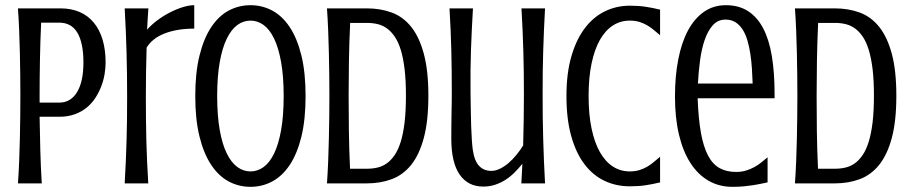

<svg xmlns="http://www.w3.org/2000/svg" viewBox="-20 -703 3489 736"><path d="M211.9 -670.9Q252.9 -670.9 285.2 -657Q317.4 -643.1 339.6 -616.2Q361.8 -589.4 373.3 -550.8Q384.8 -512.2 384.8 -463.4Q384.8 -442.4 380.9 -418.7Q377 -395 368.2 -372.1Q359.4 -349.1 345.7 -327.9Q332 -306.6 312.3 -290.5Q292.5 -274.4 266.4 -264.9Q240.2 -255.4 207 -255.4H131.8Q132.8 -192.9 134.5 -127.7Q136.2 -62.5 140.1 0H48.8Q51.8 -41.5 53.5 -85.2Q55.2 -128.9 56.2 -172.1Q57.1 -215.3 57.6 -256.8Q58.1 -298.3 58.1 -335.9Q58.1 -373.5 57.6 -415Q57.1 -456.5 56.2 -499.5Q55.2 -542.5 53.5 -585.9Q51.8 -629.4 48.8 -670.9ZM137.7 -616.2Q134.3 -543.9 133.1 -471.7Q131.8 -399.4 131.8 -335.9V-309.6H207Q251 -309.6 275.4 -349.9Q299.8 -390.1 299.8 -463.4Q299.8 -538.1 276.9 -577.1Q253.9 -616.2 207 -616.2Z M724.6 -593.3Q660.2 -593.3 612.3 -575.2Q564.5 -557.1 542 -520.5Q539.1 -425.8 539.1 -329.6Q539.1 -284.2 539.6 -243.2Q540 -202.1 541 -162.6Q542 -123 543.9 -83.3Q545.9 -43.5 548.3 0H458Q460.4 -43.5 462.2 -83.3Q463.9 -123 465.1 -162.6Q466.3 -202.1 466.8 -243.2Q467.3 -284.2 467.3 -329.6Q467.3 -375 466.8 -417.7Q466.3 -460.4 465.1 -502.2Q463.9 -543.9 462.2 -585.7Q460.4 -627.4 458 -670.9H548.8Q547.4 -647.9 546.1 -629.9Q544.9 -611.8 543.9 -589.4Q559.6 -607.4 582.3 -624.5Q605 -641.6 629.9 -654.5Q654.8 -667.5 679.7 -675.3Q704.6 -683.1 724.6 -683.1Z M1151.4 -335Q1151.4 -244.6 1135.3 -179Q1119.1 -113.3 1090.6 -70.6Q1062 -27.8 1023.4 -7.3Q984.9 13.2 940.4 13.2Q895.5 13.2 856.9 -7.3Q818.4 -27.8 789.8 -70.6Q761.2 -113.3 744.9 -179Q728.5 -244.6 728.5 -335Q728.5 -424.8 744.9 -490.5Q761.2 -556.2 789.8 -599.1Q818.4 -642.1 856.9 -662.6Q895.5 -683.1 940.4 -683.1Q984.9 -683.1 1023.4 -662.6Q1062 -642.1 1090.6 -599.1Q1119.1 -556.2 1135.3 -490.5Q1151.4 -424.8 1151.4 -335ZM1067.4 -335Q1067.4 -410.2 1057.6 -464.8Q1047.9 -519.5 1030.8 -554.9Q1013.7 -590.3 990.5 -607.2Q967.3 -624 940.4 -624Q913.1 -624 889.9 -607.2Q866.7 -590.3 849.4 -554.9Q832 -519.5 822.3 -464.8Q812.5 -410.2 812.5 -335Q812.5 -259.3 822.3 -204.6Q832 -149.9 849.4 -114.7Q866.7 -79.6 889.9 -62.7Q913.1 -45.9 940.4 -45.9Q967.3 -45.9 990.5 -62.7Q1013.7 -79.6 1030.8 -114.7Q1047.9 -149.9 1057.6 -204.6Q1067.4 -259.3 1067.4 -335Z M1386.2 -670.9Q1438.5 -670.9 1481.9 -654.8Q1525.4 -638.7 1556.4 -599.9Q1587.4 -561 1604.7 -496.6Q1622.1 -432.1 1622.1 -335.9Q1622.1 -239.3 1604.7 -174.6Q1587.4 -109.9 1556.2 -71Q1524.9 -32.2 1481.4 -16.1Q1438 0 1385.3 0H1233.4Q1236.3 -41.5 1238 -85.2Q1239.7 -128.9 1240.7 -172.1Q1241.7 -215.3 1242.2 -256.8Q1242.7 -298.3 1242.7 -335.9Q1242.7 -373.5 1242.2 -415Q1241.7 -456.5 1240.7 -499.5Q1239.7 -542.5 1238 -585.9Q1236.3 -629.4 1233.4 -670.9ZM1322.3 -615.2Q1318.8 -543 1317.6 -470.9Q1316.4 -398.9 1316.4 -335.9Q1316.4 -272.9 1317.4 -200.4Q1318.4 -127.9 1321.8 -56.2H1387.2Q1408.2 -56.2 1427.5 -60.8Q1446.8 -65.4 1463.1 -77.1Q1479.5 -88.9 1493.2 -109.1Q1506.8 -129.4 1516.4 -160.4Q1525.9 -191.4 1531 -234.6Q1536.1 -277.8 1536.1 -335.9Q1536.1 -394 1531 -437.3Q1525.9 -480.5 1516.4 -511.5Q1506.8 -542.5 1493.2 -562.5Q1479.5 -582.5 1463.1 -594.2Q1446.8 -606 1427.5 -610.6Q1408.2 -615.2 1387.2 -615.2Z M1783.7 -349.6Q1784.2 -314 1784.7 -281.5Q1785.2 -249 1786.1 -220.5Q1787.1 -191.9 1788.6 -168.5Q1790 -145 1792.5 -127.9Q1798.8 -85.4 1816.9 -66.7Q1835 -47.9 1863.3 -47.9Q1879.4 -47.9 1896.5 -56.2Q1913.6 -64.5 1929.4 -78.1Q1945.3 -91.8 1959.7 -109.4Q1974.1 -127 1985.4 -145.5Q1988.3 -242.2 1988.3 -341.3Q1988.3 -386.7 1987.8 -427.7Q1987.3 -468.8 1986.1 -508.3Q1984.9 -547.9 1983.2 -587.6Q1981.4 -627.4 1979 -670.9H2069.3Q2066.9 -627.4 2065.2 -587.6Q2063.5 -547.9 2062.3 -508.3Q2061 -468.8 2060.5 -427.7Q2060.1 -386.7 2060.1 -341.3Q2060.1 -295.9 2060.5 -253.2Q2061 -210.4 2062.3 -168.7Q2063.5 -127 2065.2 -85.2Q2066.9 -43.5 2069.3 0H1978.5Q1979.5 -19 1980.5 -37.8Q1981.4 -56.6 1982.4 -75.2Q1968.3 -57.6 1952.4 -41.7Q1936.5 -25.9 1918 -13.9Q1899.4 -2 1878.2 5.1Q1856.9 12.2 1832 12.2Q1773.9 12.2 1741.9 -33.9Q1710 -80.1 1710 -171.4Q1710 -193.8 1710.2 -219.5Q1710.4 -245.1 1710.9 -269.8Q1711.4 -294.4 1711.7 -315.4Q1711.9 -336.4 1711.9 -349.6Q1711.9 -395 1711.4 -434.6Q1710.9 -474.1 1710 -512.2Q1709 -550.3 1707.3 -588.9Q1705.6 -627.4 1703.1 -670.9H1793Q1790.5 -627.4 1788.6 -588.9Q1786.6 -550.3 1785.4 -512.2Q1784.2 -474.1 1783.7 -434.6Q1783.2 -395 1783.7 -349.6Z M2236.3 -335Q2236.3 -264.6 2247.6 -210.7Q2258.8 -156.7 2279.5 -120.1Q2300.3 -83.5 2329.3 -64.7Q2358.4 -45.9 2394 -45.9Q2415.5 -45.9 2432.1 -51.3Q2448.7 -56.6 2462.2 -64.7Q2475.6 -72.8 2487.3 -82.8Q2499 -92.8 2510.3 -102.1V-3.9Q2482.9 2.9 2455.3 7.1Q2427.7 11.2 2394 11.2Q2341.8 11.2 2297.4 -9.8Q2252.9 -30.8 2220.5 -73.5Q2188 -116.2 2169.7 -181.4Q2151.4 -246.6 2151.4 -335Q2151.4 -423.3 2170.7 -488.5Q2189.9 -553.7 2222.9 -596.4Q2255.9 -639.2 2300 -660.2Q2344.2 -681.2 2394 -681.2Q2427.7 -681.2 2455.3 -677Q2482.9 -672.9 2510.3 -666V-567.9Q2499 -577.1 2487.3 -587.2Q2475.6 -597.2 2462.2 -605.2Q2448.7 -613.3 2432.1 -618.7Q2415.5 -624 2394 -624Q2358.4 -624 2329.3 -605.2Q2300.3 -586.4 2279.5 -549.8Q2258.8 -513.2 2247.6 -459.2Q2236.3 -405.3 2236.3 -335Z M2801.3 -43.9Q2822.8 -43.9 2840.1 -49.3Q2857.4 -54.7 2872.1 -62.7Q2886.7 -70.8 2898.9 -80.8Q2911.1 -90.8 2922.4 -100.1V-3.9Q2909.7 -1.5 2896.7 1.5Q2883.8 4.4 2867.9 6.8Q2852.1 9.3 2832.5 11.2Q2813 13.2 2787.6 13.2Q2736.3 13.2 2695.6 -10.5Q2654.8 -34.2 2626.2 -78.9Q2597.7 -123.5 2582.5 -187.7Q2567.4 -252 2567.4 -333Q2567.4 -411.1 2580.1 -475.8Q2592.8 -540.5 2617.4 -586.4Q2642.1 -632.3 2678.5 -657.7Q2714.8 -683.1 2762.7 -683.1Q2812 -683.1 2847.4 -660.4Q2882.8 -637.7 2905.5 -594.5Q2928.2 -551.3 2938.7 -488.3Q2949.2 -425.3 2949.2 -344.2V-326.2H2654.3Q2657.2 -248.5 2666.7 -194.8Q2676.3 -141.1 2693.8 -107.4Q2711.4 -73.7 2738 -58.8Q2764.6 -43.9 2801.3 -43.9ZM2865.2 -382.8Q2864.3 -411.1 2862.3 -440.4Q2860.4 -469.7 2856.2 -497.1Q2852.1 -524.4 2845 -548.3Q2837.9 -572.3 2826.7 -589.8Q2815.4 -607.4 2799.3 -617.7Q2783.2 -627.9 2761.2 -627.9Q2731.9 -627.9 2712.6 -606.4Q2693.4 -585 2681.4 -550.3Q2669.4 -515.6 2663.6 -471.7Q2657.7 -427.7 2655.3 -382.8Z M3180.2 -670.9Q3232.4 -670.9 3275.9 -654.8Q3319.3 -638.7 3350.3 -599.9Q3381.3 -561 3398.7 -496.6Q3416 -432.1 3416 -335.9Q3416 -239.3 3398.7 -174.6Q3381.3 -109.9 3350.1 -71Q3318.8 -32.2 3275.4 -16.1Q3231.9 0 3179.2 0H3027.3Q3030.3 -41.5 3032 -85.2Q3033.7 -128.9 3034.7 -172.1Q3035.6 -215.3 3036.1 -256.8Q3036.6 -298.3 3036.6 -335.9Q3036.6 -373.5 3036.1 -415Q3035.6 -456.5 3034.7 -499.5Q3033.7 -542.5 3032 -585.9Q3030.3 -629.4 3027.3 -670.9ZM3116.2 -615.2Q3112.8 -543 3111.6 -470.9Q3110.4 -398.9 3110.4 -335.9Q3110.4 -272.9 3111.3 -200.4Q3112.3 -127.9 3115.7 -56.2H3181.2Q3202.1 -56.2 3221.4 -60.8Q3240.7 -65.4 3257.1 -77.1Q3273.4 -88.9 3287.1 -109.1Q3300.8 -129.4 3310.3 -160.4Q3319.8 -191.4 3325 -234.6Q3330.1 -277.8 3330.1 -335.9Q3330.1 -394 3325 -437.3Q3319.8 -480.5 3310.3 -511.5Q3300.8 -542.5 3287.1 -562.5Q3273.4 -582.5 3257.1 -594.2Q3240.7 -606 3221.4 -610.6Q3202.1 -615.2 3181.2 -615.2Z"/></svg>

Font: Crushed
Style: Regular
Weight: 400
Width: 3
Designer: Astigmatic (AOETI)
Foundry: Astigmatic (AOETI)
Version: Version 001.001